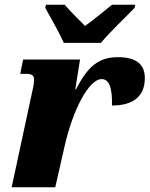

<svg xmlns="http://www.w3.org/2000/svg" viewBox="-20 -786 628 806"><path d="M248 -606H404C441 -652 509 -715 545 -753L548 -766H450C425 -745 370 -701 337 -677C314 -701 268 -745 252 -766H173L170 -753C191 -715 232 -643 248 -606ZM113 -391 29 0H212L250 -167C284 -321 352 -454 407 -454C440 -454 452 -412 450 -343C536 -343 588 -379 588 -458C588 -517 551 -546 475 -546C396 -546 349 -509 299 -411H296L316 -536H77L65 -476H93C116 -476 123 -466 123 -453C123 -432 118 -412 113 -391Z"/></svg>

Font: Noto Serif SemiCondensed Black
Style: Italic
Weight: 900
Width: 4
Italic angle: -12°
Designer: Monotype Design Team
Foundry: Monotype Imaging Inc.
Version: Version 2.014